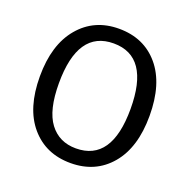

<svg xmlns="http://www.w3.org/2000/svg" viewBox="-127 -823 945 958"><g transform="rotate(20 346.0 -344.5)"><path d="M346 -701Q479 -701 558 -607.5Q637 -514 637 -344Q637 -176 557.5 -82Q478 12 346 12Q214 12 134.5 -81Q55 -174 55 -343Q55 -511 135 -606Q215 -701 346 -701ZM156 -343Q156 -200 206.5 -133Q257 -66 346 -66Q536 -66 536 -344Q536 -623 346 -623Q156 -623 156 -343Z"/></g></svg>

Font: Fira Sans
Style: Regular
Weight: 400
Designer: Carrois Corporate & Edenspiekermann AG
Foundry: Carrois Corporate GbR & Edenspiekermann AG
Version: Version 4.106;PS 004.106;hotconv 1.0.70;makeotf.lib2.5.58329